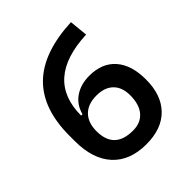

<svg xmlns="http://www.w3.org/2000/svg" viewBox="-192 -828 970 970"><g transform="rotate(-45 293.0 -343.0)"><path d="M300.8 9.8Q183.6 9.8 119.9 -59.8Q56.2 -129.4 56.2 -256.8V-296.4Q56.2 -487.3 157.7 -586.9Q259.3 -686.5 467.3 -696.3L477.1 -597.7Q169.9 -584.5 169.9 -326.2H179.7Q193.8 -380.4 236.8 -409.9Q279.8 -439.5 341.3 -439.5Q432.1 -439.5 481.4 -383.1Q530.8 -326.7 530.8 -223.6Q530.8 -112.8 470.9 -51.5Q411.1 9.8 300.8 9.8ZM301.8 -86.9Q357.4 -86.9 387.7 -122.6Q418 -158.2 418 -223.6Q418 -280.8 386.2 -312Q354.5 -343.3 295.9 -343.3Q235.4 -343.3 202.1 -309.8Q168.9 -276.4 168.9 -215.3Q168.9 -86.9 301.8 -86.9Z"/></g></svg>

Font: Caskaydia Cove Medium
Style: Regular
Weight: 500
Monospace: yes
Designer: Aaron Bell
Foundry: Saja Typeworks
Version: Version 4.300; ttfautohint (v1.8.3)